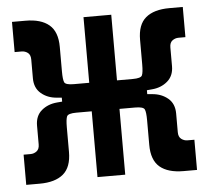

<svg xmlns="http://www.w3.org/2000/svg" viewBox="-44 -568 673 619"><g transform="rotate(-5 293.0 -258.5)"><path d="M16.6 4.9V-92.8H39.1Q50.3 -92.8 59.1 -99.6Q67.9 -106.4 67.9 -121.6V-182.1Q67.9 -213.9 88.4 -231.2Q108.9 -248.5 138.7 -251L155.3 -252.4V-265.1L138.7 -266.6Q108.9 -269 88.4 -286.6Q67.9 -304.2 67.9 -335.4V-396Q67.9 -411.6 59.1 -418.2Q50.3 -424.8 39.1 -424.8H16.6V-522.5H60.1Q110.4 -522.5 136.7 -500.2Q163.1 -478 163.1 -428.7V-349.6Q163.1 -322.8 167.2 -314Q171.4 -305.2 197.8 -305.2H247.6V-517.6H337.4V-305.2H388.2Q414.6 -305.2 418.7 -314Q422.9 -322.8 422.9 -349.6V-428.7Q422.9 -478 449.2 -500.2Q475.6 -522.5 525.9 -522.5H569.3V-424.8H546.9Q536.1 -424.8 527.1 -418.2Q518.1 -411.6 518.1 -396V-335.4Q518.1 -304.2 497.6 -286.6Q477.1 -269 447.3 -266.6L430.7 -265.1V-252.4L447.3 -251Q477.1 -248.5 497.6 -231.2Q518.1 -213.9 518.1 -182.1V-121.6Q518.1 -106.4 527.1 -99.6Q536.1 -92.8 546.9 -92.8H569.3V4.9H525.9Q475.6 4.9 449.2 -17.3Q422.9 -39.6 422.9 -88.9V-168.5Q422.9 -194.8 418.7 -203.9Q414.6 -212.9 388.2 -212.9H337.4V0H247.6V-212.9H197.8Q171.4 -212.9 167.2 -203.9Q163.1 -194.8 163.1 -168.5V-88.9Q163.1 -39.6 136.7 -17.3Q110.4 4.9 60.1 4.9Z"/></g></svg>

Font: Caskaydia Cove Medium
Style: Regular
Weight: 500
Monospace: yes
Designer: Aaron Bell
Foundry: Saja Typeworks
Version: Version 4.300; ttfautohint (v1.8.3)